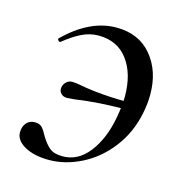

<svg xmlns="http://www.w3.org/2000/svg" viewBox="-71 -465 517 544"><g transform="rotate(15 187.0 -193.0)"><path d="M19 -42Q19 -58 28 -69Q37 -80 53 -80Q67 -80 74 -72.5Q81 -65 90 -48Q102 -28 115 -17.5Q128 -7 153 -7Q198 -7 229.5 -47.5Q261 -88 273 -152Q280 -191 280 -216Q280 -283 249.5 -323.5Q219 -364 164 -364Q138 -364 114 -352Q90 -340 64 -319L62 -318Q59 -318 56.5 -321.5Q54 -325 56 -327Q129 -399 207 -399Q273 -399 310.5 -354Q348 -309 348 -240Q348 -213 342 -184Q330 -125 295.5 -80Q261 -35 213.5 -11Q166 13 118 13Q75 13 47 -2.5Q19 -18 19 -42ZM99 -191Q99 -201 106.5 -209.5Q114 -218 125 -218Q135 -218 151 -215Q211 -203 307 -203V-182Q210 -182 147 -172L123 -170Q112 -170 105.5 -176Q99 -182 99 -191Z"/></g></svg>

Font: Cormorant Infant Medium
Style: Italic
Weight: 500
Italic angle: -10°
Designer: Christian Thalmann (Catharsis Fonts)
Foundry: Catharsis Fonts
Version: Version 4.000